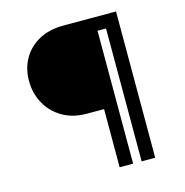

<svg xmlns="http://www.w3.org/2000/svg" viewBox="-118 -936 1010 1046"><g transform="rotate(-15 387.0 -412.5)"><path d="M428.5 0H504.5V-749.5H552.5V0H629V-825H332Q251.5 -825 193.5 -793Q135.5 -761 104.2 -706Q73 -651 73 -581.5Q73 -513 104.2 -455.2Q135.5 -397.5 193.5 -362.8Q251.5 -328 332 -328H428.5Z"/></g></svg>

Font: Spartan SemiBold
Style: Regular
Weight: 600
Designer: Matt Bailey, Mirko Velimirovic
Foundry: Matt Bailey
Version: Version 1.003; ttfautohint (v1.8.3)